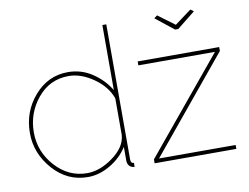

<svg xmlns="http://www.w3.org/2000/svg" viewBox="-79 -842 1250 965"><g transform="rotate(-10 546.0 -360.0)"><path d="M296 10Q191 10 118.5 -72Q46 -154 46 -258Q46 -367 115.5 -447Q185 -527 287 -527Q354 -527 409.5 -490.5Q465 -454 499 -398V-730H519V-40Q519 -20 535 -20V0Q526 0 522 -2Q499 -11 499 -40V-108Q466 -56 410 -23Q354 10 296 10ZM296 -10Q361 -10 428 -59Q495 -108 499 -169V-356Q477 -418 413.5 -462.5Q350 -507 287 -507Q190 -507 128 -431.5Q66 -356 66 -258Q66 -159 133.5 -84.5Q201 -10 296 -10ZM637 0V-20L1033 -499H642V-519H1058V-499L663 -20H1054V0ZM762 -718 778 -730 863 -667 948 -730 964 -718 871 -644H855Z"/></g></svg>

Font: Raleway
Style: Thin
Weight: 100
Designer: Matt McInerney, Pablo Impallari, Rodrigo Fuenzalida
Foundry: Matt McInerney, Pablo Impallari, Rodrigo Fuenzalida
Version: Version 3.000